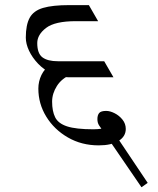

<svg xmlns="http://www.w3.org/2000/svg" viewBox="-20 -665 634 770"><path d="M397.9 -419.4 435.1 -355H256.3Q219.2 -355 187.5 -370.1Q155.8 -385.3 132.6 -409.7Q109.4 -434.1 96.4 -461.7Q83.5 -489.3 83.5 -514.2Q83.5 -565.4 99.1 -593.8Q114.7 -622.1 152.8 -633.3Q190.9 -644.5 257.8 -644.5H336.4L373.5 -580.1H284.2Q200.2 -580.1 164.8 -553Q129.4 -525.9 129.4 -492.2Q129.4 -450.7 150.1 -435.1Q170.9 -419.4 212.4 -419.4ZM354.5 -146.5Q372.1 -146.5 390.1 -149.2Q408.2 -151.9 421.4 -156.7L572.3 68.4L547.4 85.9L388.2 -146.5Q384.3 -151.9 377.4 -162.1Q370.6 -172.4 370.6 -187.5Q370.6 -203.1 377.7 -211.7Q384.8 -220.2 405.8 -220.2Q421.4 -220.2 439.7 -210.9Q458 -201.7 471.2 -185.3Q484.4 -168.9 484.4 -147.9Q484.4 -117.7 455.6 -99.9Q426.8 -82 376 -82Q307.1 -82 252.2 -113.8Q197.3 -145.5 165.5 -197.3Q133.8 -249 133.8 -309.6Q133.8 -338.4 146.2 -364.3Q158.7 -390.1 185.1 -408.2L265.1 -366.2Q227.5 -350.6 208.3 -320.3Q189 -290 189 -257.3Q189 -219.2 201.2 -194.6Q213.4 -169.9 249 -158.2Q284.7 -146.5 354.5 -146.5Z"/></svg>

Font: Annapurna SIL
Style: Regular
Weight: 400
Designer: Peter Martin, Annie Olsen
Foundry: SIL International
Version: Version 2.000